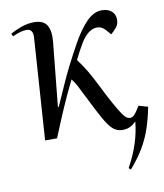

<svg xmlns="http://www.w3.org/2000/svg" viewBox="-81 -594 729 855"><g transform="rotate(-10 283.0 -166.5)"><path d="M174 -137Q196 -186 214 -227Q232 -268 252.5 -308.5Q273 -349 300 -398Q333 -458 366.5 -492.5Q400 -527 436 -527Q465 -527 481 -512.5Q497 -498 497 -475Q497 -454 486 -440.5Q475 -427 460 -414L440 -437Q433 -445 424 -450Q415 -455 401 -455Q383 -455 364 -441Q345 -427 327 -397Q308 -365 290 -328Q315 -294 330.5 -267.5Q346 -241 365 -203Q395 -143 414 -109Q433 -75 444.5 -58.5Q456 -42 464 -37.5Q472 -33 479 -33Q492 -33 504.5 -50Q517 -67 524 -80L566 -68Q556 -17 541.5 26.5Q527 70 503.5 110Q480 150 442 194L433 186Q462 133 477.5 85Q493 37 498 -12H496Q486 -1 471 6.5Q456 14 436 14Q413 14 395 -0.5Q377 -15 355.5 -53Q334 -91 300 -160Q284 -193 273 -213.5Q262 -234 251 -247Q222 -189 196 -129Q170 -69 142 0H88L119 -459Q122 -499 91 -499Q81 -499 66 -495.5Q51 -492 28 -481L22 -494Q41 -505 70.5 -516Q100 -527 130 -527Q173 -527 188.5 -501Q204 -475 199 -425L170 -137Z"/></g></svg>

Font: Literata 72pt
Style: Italic
Weight: 400
Italic angle: -2°
Designer: Latin by Veronika Burian and Jose Scaglione. Greek by Irene Vlachou. Cyrillic by Vera Evstafieva
Foundry: TypeTogether
Version: Version 3.002